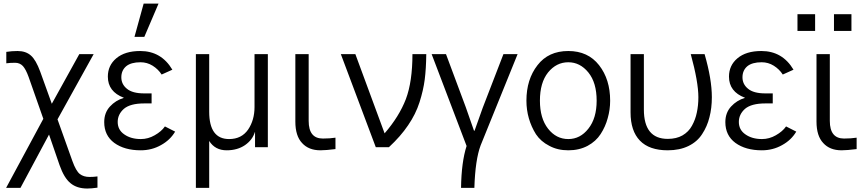

<svg xmlns="http://www.w3.org/2000/svg" viewBox="-20 -831 4874 1084"><path d="M15.6 -473.6Q15.6 -489.3 15.6 -538.1Q46.9 -543 79.1 -543Q126 -543 154.3 -517.6Q182.6 -493.2 207 -426.8Q228.5 -366.2 272.5 -245.1Q311.5 -315.4 427.7 -525.4Q448.2 -525.4 508.8 -525.4Q458 -433.6 304.7 -157.2Q326.2 -98.6 388.7 78.1Q409.2 134.8 430.7 151.4Q452.1 168 485.4 168Q509.8 168 530.3 165Q530.3 186.5 530.3 228.5Q496.1 233.4 472.7 233.4Q414.1 233.4 377.9 203.1Q341.8 173.8 316.4 101.6Q296.9 43.9 256.8 -71.3Q216.8 3.9 95.7 229.5Q75.2 229.5 14.6 229.5Q67.4 131.8 224.6 -160.2Q204.1 -219.7 141.6 -396.5Q126 -439.5 109.4 -458Q91.8 -476.6 65.4 -476.6Q37.1 -476.6 15.6 -473.6Z M568.4 -141.6Q568.4 -194.3 600.6 -229.5Q632.8 -264.6 678.7 -278.3Q678.7 -278.3 678.7 -279.3Q588.9 -313.5 588.9 -398.4Q588.9 -461.9 636.7 -502Q685.5 -543 771.5 -543Q890.6 -543 953.1 -437.5Q932.6 -428.7 892.6 -410.2Q873 -440.4 841.8 -460Q810.5 -479.5 773.4 -479.5Q719.7 -479.5 692.4 -457Q665 -433.6 665 -394.5Q665 -355.5 696.3 -330.1Q727.5 -303.7 793.9 -303.7Q807.6 -303.7 835.9 -303.7Q835.9 -290 835.9 -247.1Q825.2 -247.1 793.9 -247.1Q715.8 -247.1 679.7 -216.8Q644.5 -185.5 644.5 -142.6Q644.5 -97.7 681.6 -72.3Q718.8 -45.9 775.4 -45.9Q816.4 -45.9 853.5 -67.4Q891.6 -88.9 911.1 -117.2Q930.7 -107.4 968.8 -87.9Q940.4 -40 888.7 -11.7Q836.9 17.6 774.4 17.6Q682.6 17.6 625 -24.4Q568.4 -66.4 568.4 -141.6ZM739.3 -623Q752 -669.9 791 -810.5Q812.5 -810.5 875 -810.5Q854.5 -763.7 794.9 -623Q781.2 -623 739.3 -623Z M1085.9 229.5Q1085.9 41 1085.9 -525.4Q1104.5 -525.4 1161.1 -525.4Q1161.1 -444.3 1161.1 -200.2Q1161.1 -45.9 1273.4 -45.9Q1343.8 -45.9 1380.9 -99.6Q1417 -153.3 1417 -226.6Q1417 -326.2 1417 -525.4Q1435.5 -525.4 1492.2 -525.4Q1492.2 -393.6 1492.2 0Q1474.6 0 1419.9 0Q1419.9 -21.5 1419.9 -85Q1419.9 -85 1418.9 -85Q1405.3 -41 1363.3 -11.7Q1320.3 17.6 1259.8 17.6Q1194.3 17.6 1161.1 -35.2Q1161.1 52.7 1161.1 229.5Q1142.6 229.5 1085.9 229.5Z M1647.5 -144.5Q1647.5 -239.3 1647.5 -525.4Q1666 -525.4 1722.7 -525.4Q1722.7 -430.7 1722.7 -148.4Q1722.7 -48.8 1802.7 -48.8Q1842.8 -48.8 1874 -53.7Q1874 -32.2 1874 10.7Q1819.3 17.6 1789.1 17.6Q1722.7 17.6 1685.5 -23.4Q1647.5 -63.5 1647.5 -144.5Z M1904.3 -525.4Q1924.8 -525.4 1986.3 -525.4Q2027.3 -413.1 2151.4 -78.1Q2233.4 -172.9 2271.5 -271.5Q2308.6 -370.1 2308.6 -525.4Q2335 -525.4 2386.7 -525.4Q2385.7 -442.4 2377.9 -381.8Q2370.1 -321.3 2348.6 -253.9Q2327.1 -186.5 2284.2 -124Q2242.2 -61.5 2175.8 0Q2151.4 0 2101.6 0Q2051.8 -130.9 1904.3 -525.4Z M2417 -525.4Q2437.5 -525.4 2498 -525.4Q2526.4 -450.2 2609.4 -226.6Q2645.5 -123 2656.2 -92.8Q2657.2 -92.8 2659.2 -92.8Q2662.1 -101.6 2705.1 -221.7Q2744.1 -323.2 2822.3 -525.4Q2842.8 -525.4 2902.3 -525.4Q2849.6 -396.5 2693.4 -9.8Q2663.1 71.3 2658.2 229.5Q2632.8 229.5 2583 229.5Q2585 84 2614.3 -6.8Q2548.8 -179.7 2417 -525.4Z M3028.3 -262.7Q3028.3 -163.1 3074.2 -104.5Q3120.1 -45.9 3188.5 -45.9Q3255.9 -45.9 3301.8 -104.5Q3348.6 -163.1 3348.6 -262.7Q3348.6 -364.3 3301.8 -421.9Q3254.9 -479.5 3188.5 -479.5Q3121.1 -479.5 3074.2 -421.9Q3028.3 -364.3 3028.3 -262.7ZM2952.1 -262.7Q2952.1 -382.8 3014.6 -462.9Q3076.2 -543 3188.5 -543Q3299.8 -543 3362.3 -462.9Q3424.8 -382.8 3424.8 -262.7Q3424.8 -211.9 3411.1 -164.1Q3398.4 -116.2 3371.1 -74.2Q3344.7 -33.2 3297.9 -7.8Q3250 17.6 3188.5 17.6Q3127.9 17.6 3081.1 -7.8Q3033.2 -32.2 3005.9 -73.2Q2979.5 -115.2 2965.8 -163.1Q2952.1 -210.9 2952.1 -262.7Z M3540 -196.3Q3540 -278.3 3540 -525.4Q3558.6 -525.4 3615.2 -525.4Q3615.2 -447.3 3615.2 -212.9Q3615.2 -46.9 3750 -46.9Q3798.8 -46.9 3833 -66.4Q3868.2 -86.9 3886.7 -121.1Q3906.2 -156.2 3914.1 -195.3Q3922.9 -235.4 3922.9 -282.2Q3922.9 -368.2 3879.9 -525.4Q3906.2 -525.4 3958 -525.4Q3999 -383.8 3999 -282.2Q3999 -220.7 3985.4 -168.9Q3972.7 -117.2 3944.3 -74.2Q3917 -31.2 3867.2 -6.8Q3817.4 17.6 3750 17.6Q3645.5 17.6 3592.8 -37.1Q3540 -91.8 3540 -196.3Z M4075.2 -141.6Q4075.2 -194.3 4107.4 -229.5Q4139.6 -264.6 4185.5 -278.3Q4185.5 -278.3 4185.5 -279.3Q4095.7 -313.5 4095.7 -398.4Q4095.7 -461.9 4143.6 -502Q4192.4 -543 4278.3 -543Q4397.5 -543 4460 -437.5Q4439.5 -428.7 4399.4 -410.2Q4379.9 -440.4 4348.6 -460Q4317.4 -479.5 4280.3 -479.5Q4226.6 -479.5 4199.2 -457Q4171.9 -433.6 4171.9 -394.5Q4171.9 -355.5 4203.1 -330.1Q4234.4 -303.7 4300.8 -303.7Q4314.5 -303.7 4342.8 -303.7Q4342.8 -290 4342.8 -247.1Q4332 -247.1 4300.8 -247.1Q4222.7 -247.1 4186.5 -216.8Q4151.4 -185.5 4151.4 -142.6Q4151.4 -97.7 4188.5 -72.3Q4225.6 -45.9 4282.2 -45.9Q4323.2 -45.9 4360.4 -67.4Q4398.4 -88.9 4418 -117.2Q4437.5 -107.4 4475.6 -87.9Q4447.3 -40 4395.5 -11.7Q4343.8 17.6 4281.2 17.6Q4189.5 17.6 4131.8 -24.4Q4075.2 -66.4 4075.2 -141.6Z M4482.4 -656.2Q4482.4 -679.7 4482.4 -751Q4506.8 -751 4582 -751Q4582 -727.5 4582 -656.2Q4557.6 -656.2 4482.4 -656.2ZM4688.5 -656.2Q4688.5 -679.7 4688.5 -751Q4712.9 -751 4787.1 -751Q4787.1 -727.5 4787.1 -656.2Q4762.7 -656.2 4688.5 -656.2ZM4589.8 -144.5Q4589.8 -239.3 4589.8 -525.4Q4608.4 -525.4 4665 -525.4Q4665 -430.7 4665 -148.4Q4665 -48.8 4745.1 -48.8Q4785.2 -48.8 4816.4 -53.7Q4816.4 -32.2 4816.4 10.7Q4761.7 17.6 4731.4 17.6Q4665 17.6 4627.9 -23.4Q4589.8 -63.5 4589.8 -144.5Z"/></svg>

Font: Gothic A1
Style: Regular
Weight: 400
Designer: HanYang I&C Co.,Ltd.
Version: Version 2.50